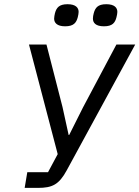

<svg xmlns="http://www.w3.org/2000/svg" viewBox="-20 -915 678 935"><path d="M100.1 0H164.4C235.1 0 267.4 -16.3 305 -85.6L638.5 -698.2H546.9L383.9 -391.3L316.8 -257.5H314.3L284.4 -393.8L206.3 -698.2H121.1L261 -164.4L213.8 -76.3H112.9ZM243.6 -824.2C243.6 -804.3 257.5 -786.9 297.2 -786.9C338.8 -786.9 351.6 -804.3 358.7 -831C360.8 -839.5 362.9 -850.1 362.9 -856.9C362.9 -877.1 349.1 -894.5 308.9 -894.5C267.4 -894.5 254.6 -877.1 247.5 -850.1C245.7 -842 243.6 -831.3 243.6 -824.2ZM432.5 -824.2C432.5 -804.3 445.7 -786.9 486.2 -786.9C527.7 -786.9 540.5 -804.3 547.2 -831C549.4 -839.5 551.5 -850.1 551.5 -856.9C551.5 -877.1 538 -894.5 497.5 -894.5C456.3 -894.5 443.5 -877.1 436.4 -850.1C433.9 -842 432.5 -831.3 432.5 -824.2Z"/></svg>

Font: Margiela Mono Italic Text It
Style: Regular
Weight: 400
Designer: Mike Abbink, Paul van der Laan, Pieter van Rosmalen
Foundry: Bold Monday
Version: Version 2.003 2021